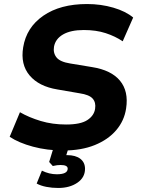

<svg xmlns="http://www.w3.org/2000/svg" viewBox="-20 -736 698 953"><path d="M294 11Q214 11 143.5 -8Q73 -27 28 -57L79 -179Q124 -153 182 -135.5Q240 -118 308 -118Q380 -118 413.5 -140Q447 -162 452 -196Q457 -227 440 -246.5Q423 -266 375 -273L265 -292Q173 -307 127 -361.5Q81 -416 95 -501Q111 -600 195 -658Q279 -716 412 -716Q481 -716 542.5 -698Q604 -680 641 -649L589 -531Q552 -556 504.5 -571.5Q457 -587 396 -587Q331 -587 293 -565Q255 -543 248 -504Q243 -473 260.5 -451Q278 -429 328 -421L437 -403Q532 -388 575.5 -335.5Q619 -283 606 -198Q597 -137 557 -90Q517 -43 450.5 -16Q384 11 294 11ZM269 197Q238 197 210 191.5Q182 186 162 175L188 111Q224 129 262 129Q316 129 316 101Q316 83 281 83Q273 83 263.5 84Q254 85 242 88L224 68L251 -20H326L309 34H313Q355 34 378.5 52Q402 70 402 102Q402 145 364 171Q326 197 269 197Z"/></svg>

Font: Mulish ExtraBold
Style: Italic
Weight: 800
Italic angle: -9°
Designer: Vernon Adams
Foundry: Vernon Adams
Version: Version 3.603; ttfautohint (v1.8.3)